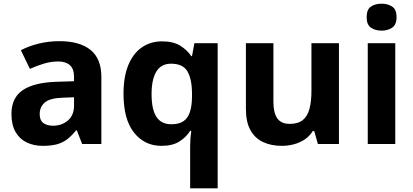

<svg xmlns="http://www.w3.org/2000/svg" viewBox="-20 -780 2239 1040"><path d="M302 -557Q412 -557 470.5 -509.5Q529 -462 529 -364V0H425L396 -74H392Q369 -45 344.5 -26Q320 -7 288.5 1.5Q257 10 211 10Q163 10 124.5 -8.5Q86 -27 64 -65.5Q42 -104 42 -163Q42 -250 103 -291.5Q164 -333 286 -337L381 -340V-364Q381 -407 358.5 -427Q336 -447 296 -447Q256 -447 218 -435.5Q180 -424 142 -407L93 -508Q137 -531 190.5 -544Q244 -557 302 -557ZM323 -251Q251 -249 223 -225Q195 -201 195 -162Q195 -128 215 -113.5Q235 -99 267 -99Q315 -99 348 -127.5Q381 -156 381 -208V-253Z M1010 11Q1010 -9 1011.5 -30Q1013 -51 1016 -71H1010Q989 -37.4 952 -13.7Q915 10 854.6 10Q763.1 10 706.1 -61.5Q649 -133 649 -272.2Q649 -365 675.4 -428.3Q701.8 -491.7 748.9 -523.8Q796 -556 858 -556Q918 -556 955.7 -532.9Q993.4 -509.7 1016 -476H1020L1033 -546H1159V240H1010ZM907.8 -107Q949 -107 973 -123Q997 -139 1008.1 -171.6Q1019.3 -204.3 1020 -253V-271Q1020 -351 995.5 -393Q971 -435 906.4 -435Q853 -435 827 -392.5Q801 -350 801 -270Q801 -188 827 -147.5Q853 -107 907.8 -107Z M1816 -546V0H1702L1682 -70H1674Q1657 -42 1630.5 -24.5Q1604 -7 1572 1.5Q1540 10 1506 10Q1448 10 1404 -11Q1360 -32 1336 -76Q1312 -120 1312 -190V-546H1461V-227Q1461 -169 1482 -139Q1503 -109 1549 -109Q1595 -109 1620.5 -130Q1646 -151 1656.5 -191Q1667 -231 1667 -289V-546Z M2121 -546V0H1972V-546ZM2047 -760Q2080 -760 2104 -744.5Q2128 -729 2128 -686.8Q2128 -646 2104 -630Q2080 -614 2047 -614Q2012.7 -614 1989.4 -630Q1966 -646 1966 -686.8Q1966 -729 1989.4 -744.5Q2012.7 -760 2047 -760Z"/></svg>

Font: Noto Sans Sinhala
Style: Regular
Weight: 400
Designer: Jelle Bosma - Monotype Design Team
Foundry: Monotype Imaging Inc.
Version: Version 2.006